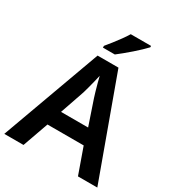

<svg xmlns="http://www.w3.org/2000/svg" viewBox="-216 -1070 1107 1203"><g transform="rotate(30 337.0 -468.5)"><path d="M533 0 467 -186H205L139 0H0L261 -717H412L673 0ZM375 -474Q371 -486 363 -513Q355 -540 347.5 -568.5Q340 -597 336 -614Q331 -592 324.5 -565.5Q318 -539 311.5 -515Q305 -491 300 -474L239 -297H435ZM521 -927Q508 -913 487 -893Q466 -873 441.5 -851.5Q417 -830 393 -810.5Q369 -791 351 -777H265V-790Q281 -809 301 -834.5Q321 -860 341 -887.5Q361 -915 374 -937H521Z"/></g></svg>

Font: Noto Sans Syriac Eastern SemiBold
Style: Regular
Weight: 600
Designer: Patrick Giasson and the Monotype Design Team
Foundry: Monotype Imaging Inc.
Version: Version 3.001